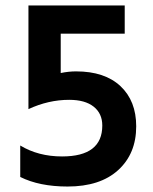

<svg xmlns="http://www.w3.org/2000/svg" viewBox="-20 -675 560 702"><path d="M202 -552V-408Q231 -414 258 -414Q363 -414 420.5 -360Q478 -306 478 -213Q478 -113 412 -53Q346 7 227 7Q124 7 54 -28V-143Q120 -103 207 -103Q354 -103 354 -216Q354 -260 322.5 -285Q291 -310 233 -310Q157 -310 84 -276V-655H436V-552Z"/></svg>

Font: Hind SemiBold
Style: Regular
Weight: 600
Designer: Manushi Parikh, Satya Rajpurohit
Foundry: Indian Type Foundry
Version: Version 2.001;PS 1.0;hotconv 1.0.79;makeotf.lib2.5.61930; tt